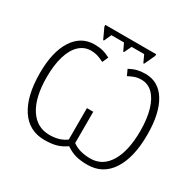

<svg xmlns="http://www.w3.org/2000/svg" viewBox="-184 -1087 1338 1308"><g transform="rotate(30 485.0 -433.5)"><path d="M685.1 -877V-863.8L646 -779.8H640.1L613.8 -836.9H515.1L487.8 -779.8H481.9L455.1 -836.9H356L330.1 -779.8H324.2L285.2 -863.8V-877ZM329.1 -37.1Q409.7 -37.1 460 -76.2V-323.2H509.8V-77.1Q563.5 -37.1 650.9 -37.1Q746.6 -37.1 799.8 -125.2Q853 -213.4 853 -370.1Q853 -464.4 832.8 -533.9Q812.5 -603.5 774.9 -640.1Q737.3 -676.8 687 -676.8Q656.2 -676.8 633.1 -668.5Q609.9 -660.2 586.9 -647.9L565.9 -693.8Q599.1 -711.4 627.2 -718.3Q655.3 -725.1 689.9 -725.1Q793.5 -725.1 850.3 -632.1Q907.2 -539.1 907.2 -371.1Q907.2 -191.9 841.3 -91.1Q775.4 9.8 654.8 9.8Q600.6 9.8 562.3 -0.7Q523.9 -11.2 485.8 -37.1H483.9Q446.8 -11.2 408.9 -0.7Q371.1 9.8 316.9 9.8Q194.8 9.8 128.9 -90.6Q63 -190.9 63 -371.1Q63 -537.1 123.5 -631.1Q184.1 -725.1 290 -725.1Q325.7 -725.1 354 -718Q382.3 -710.9 414.1 -693.8L393.1 -647.9Q357.9 -665.5 335.4 -671.1Q313 -676.8 290 -676.8Q237.8 -676.8 198.5 -640.6Q159.2 -604.5 138.2 -534.9Q117.2 -465.3 117.2 -370.1Q117.2 -211.9 173.1 -124.5Q229 -37.1 329.1 -37.1Z"/></g></svg>

Font: JBL Sans
Style: Light
Weight: 300
Version: Version 1.10